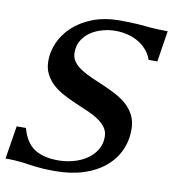

<svg xmlns="http://www.w3.org/2000/svg" viewBox="-86 -802 827 887"><g transform="rotate(10 327.5 -358.5)"><path d="M234.9 -40.5Q272.9 -40.5 308.1 -50.3Q343.3 -60.1 370.4 -78.6Q397.5 -97.2 413.6 -123.8Q429.7 -150.4 429.7 -184.1Q429.7 -210 416 -228.5Q402.3 -247.1 380.1 -262Q357.9 -276.9 329.3 -289.1Q300.8 -301.3 270.8 -314.2Q240.7 -327.1 212.2 -342.3Q183.6 -357.4 161.4 -377.4Q139.2 -397.5 125.5 -424.1Q111.8 -450.7 111.8 -486.8Q111.8 -528.3 130.1 -570.8Q148.4 -613.3 185.1 -647.9Q221.7 -682.6 277.3 -704.6Q333 -726.6 407.7 -726.6Q434.6 -726.6 455.1 -725.8Q475.6 -725.1 492.4 -723.9Q509.3 -722.7 523.9 -721.2Q538.6 -719.7 554.4 -718.5Q570.3 -717.3 588.9 -716.6Q607.4 -715.8 631.3 -715.8L608.4 -570.3H567.4Q559.6 -593.8 543.7 -613Q527.8 -632.3 505.6 -646.2Q483.4 -660.2 455.1 -668Q426.8 -675.8 394 -675.8Q364.3 -675.8 334.2 -667.7Q304.2 -659.7 279.8 -643.6Q255.4 -627.4 240 -602.8Q224.6 -578.1 224.6 -544.9Q224.6 -520 238.3 -501.7Q252 -483.4 274.7 -469Q297.4 -454.6 326.2 -442.1Q355 -429.7 385 -416.7Q415 -403.8 443.8 -388.4Q472.7 -373 495.4 -352.3Q518.1 -331.5 531.7 -304Q545.4 -276.4 545.4 -238.8Q545.4 -185.5 524.2 -139.9Q502.9 -94.2 462.6 -60.8Q422.4 -27.3 363.8 -8.3Q305.2 10.7 231 10.7Q201.2 10.7 179.2 9.5Q157.2 8.3 139.6 6.3Q122.1 4.4 106.9 2Q91.8 -0.5 75.4 -2.4Q59.1 -4.4 40 -5.6Q21 -6.8 -4.4 -6.8L20.5 -162.1H64Q81.5 -96.7 123.3 -68.6Q165 -40.5 234.9 -40.5Z"/></g></svg>

Font: Arian AMU Serif
Style: Bold Italic
Weight: 700
Italic angle: -15°
Designer: Ruben Hakobyan (Tarumian)
Foundry: Ruben Hakobyan (Tarumian)
Version: Version 1.002